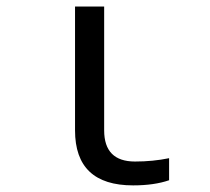

<svg xmlns="http://www.w3.org/2000/svg" viewBox="-20 -556 640 586"><path d="M297.9 -536.1V-158.2Q297.9 -63 392.1 -63Q446.8 -63 496.1 -73.2V-5.9Q450.7 9.8 386.2 9.8Q209 9.8 209 -158.2V-536.1Z"/></svg>

Font: Droid Sans Mono
Style: Regular
Weight: 400
Monospace: yes
Foundry: Ascender Corporation
Version: Version 1.00 build 112